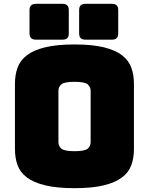

<svg xmlns="http://www.w3.org/2000/svg" viewBox="-20 -967 777 1002"><path d="M679 -189Q679 -143 665.5 -105.5Q652 -68 617.5 -41.5Q583 -15 522.5 0Q462 15 369 15Q276 15 215 0Q154 -15 119.5 -41.5Q85 -68 71.5 -105.5Q58 -143 58 -189V-530Q58 -576 71.5 -613.5Q85 -651 119.5 -678Q154 -705 215 -720Q276 -735 369 -735Q462 -735 522.5 -720Q583 -705 617.5 -678Q652 -651 665.5 -613.5Q679 -576 679 -530ZM285 -225Q285 -205 300 -191.5Q315 -178 369 -178Q423 -178 438 -191.5Q453 -205 453 -225V-494Q453 -513 438 -526.5Q423 -540 369 -540Q315 -540 300 -526.5Q285 -513 285 -494ZM564 -760H426Q409 -760 401 -768Q393 -776 393 -793V-914Q393 -931 401 -939Q409 -947 426 -947H564Q581 -947 589 -939Q597 -931 597 -914V-793Q597 -776 589 -768Q581 -760 564 -760ZM306 -760H168Q151 -760 142.5 -768Q134 -776 134 -793V-914Q134 -931 142.5 -939Q151 -947 168 -947H306Q323 -947 331 -939Q339 -931 339 -914V-793Q339 -776 331 -768Q323 -760 306 -760Z"/></svg>

Font: Bungee
Style: Regular
Weight: 400
Designer: David Jonathan Ross
Foundry: David Jonathan Ross
Version: Version 1.001;PS 1.0;hotconv 1.0.72;makeotf.lib2.5.5900